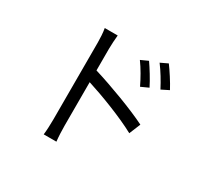

<svg xmlns="http://www.w3.org/2000/svg" viewBox="-164 -993 1327 1259"><g transform="rotate(30 500.0 -363.5)"><path d="M871 -622C847 -668 803 -735 777 -770L722 -744C756 -699 788 -646 815 -594ZM747 -569C724 -616 682 -683 656 -720L601 -695C634 -650 665 -595 690 -543ZM389 -657C389 -687 392 -730 395 -761H297C303 -730 305 -685 305 -657V-75C305 -38 303 11 299 43H395C391 11 389 -43 389 -75V-404C500 -369 673 -303 781 -244L816 -329C710 -382 521 -453 389 -493Z"/></g></svg>

Font: Squished Noto Sans CJK JP Regular
Style: Regular
Weight: 400
Designer: Ryoko NISHIZUKA (kana & ideographs); Paul D. Hunt (Latin, Greek & Cyrillic); Wenlong ZHANG (bopomofo); Sandoll Communica
Foundry: Adobe Systems Incorporated
Version: Version 1.004;PS 1.004;hotconv 1.0.82;makeotf.lib2.5.63406